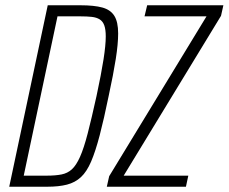

<svg xmlns="http://www.w3.org/2000/svg" viewBox="-20 -708 867 728"><path d="M15 0 161 -688H285Q337 -688 368 -679.5Q399 -671 413.5 -648Q428 -625 428 -581Q428 -542 419 -484.5Q410 -427 392 -344Q374 -256 358 -195Q342 -134 325.5 -95.5Q309 -57 287 -36.5Q265 -16 234 -8Q203 0 159 0ZM70 -42H158Q190 -42 213 -46.5Q236 -51 252.5 -66Q269 -81 283.5 -113.5Q298 -146 312.5 -202Q327 -258 346 -344Q364 -428 372.5 -482.5Q381 -537 381 -570Q381 -596 375.5 -611.5Q370 -627 358 -634.5Q346 -642 328 -644Q310 -646 285 -646H198ZM385 0 394 -40 763 -646H528L538 -688H827L818 -648L449 -42H694L685 0Z"/></svg>

Font: Saira Condensed ExtraLight
Style: Italic
Weight: 250
Width: 3
Italic angle: -12°
Designer: Hector Gatti with collaboration of the Omnibus-Type team
Foundry: Omnibus-Type
Version: Version 1.101